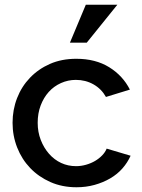

<svg xmlns="http://www.w3.org/2000/svg" viewBox="-20 -780 597 810"><path d="M303 10Q242 10 192.5 -12Q143 -34 107.5 -71Q72 -108 52.5 -157.5Q33 -207 33 -262Q33 -317 52 -366Q71 -415 106.5 -452Q142 -489 191 -510.5Q240 -532 302 -532Q383 -532 440.5 -496.5Q498 -461 528 -402L427 -371Q408 -405 374.5 -424Q341 -443 300 -443Q267 -443 237 -429.5Q207 -416 185.5 -392Q164 -368 151.5 -335Q139 -302 139 -262Q139 -223 152 -189.5Q165 -156 187 -131Q209 -106 238 -92.5Q267 -79 301 -79Q322 -79 343 -85Q364 -91 381 -101Q398 -111 411 -124.5Q424 -138 430 -153L531 -123Q518 -94 496.5 -69.5Q475 -45 445 -27.5Q415 -10 379 0Q343 10 303 10ZM346 -600H275L342 -760H475Z"/></svg>

Font: Rising Sun Medium
Style: Regular
Weight: 500
Designer: Matt McInerney, Pablo Impallari, Rodrigo Fuenzalida (Raleway font), Stephen Hutchings (Greek), Cristiano Sobral (main ch
Foundry: The Rising Sun Project Authors
Version: Version 4.327; ttfautohint (v1.8.4.7-5d5b-dirty)